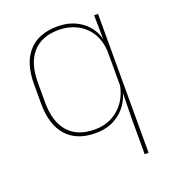

<svg xmlns="http://www.w3.org/2000/svg" viewBox="-124 -588 762 854"><g transform="rotate(-20 257.0 -161.5)"><path d="M243 9.5Q154 9.5 106.5 -43.8Q59 -97 59 -197V-289.5Q59 -389.5 106.8 -442.2Q154.5 -495 244.5 -495Q294.5 -495 334.5 -474.5Q374.5 -454 397.8 -417Q421 -380 421.5 -330H427.5L416.5 -313.5Q413.5 -368.5 389.2 -405Q365 -441.5 327 -460Q289 -478.5 243.5 -478.5Q163.5 -478.5 120.5 -430.2Q77.5 -382 77.5 -289.5V-197Q77.5 -104.5 120.5 -55.8Q163.5 -7 245 -7Q291.5 -7 328 -26.5Q364.5 -46 388 -81Q411.5 -116 418.5 -162.5L427.5 -144H422Q417.5 -101.5 394.5 -66.8Q371.5 -32 333 -11.2Q294.5 9.5 243 9.5ZM415 172V0L417.5 -133L416.5 -138V-346.5L417 -356L415 -485.5H433.5V172Z"/></g></svg>

Font: Anek Gujarati Medium Thin
Style: Regular
Weight: 250
Version: Version 1.003